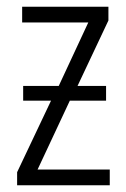

<svg xmlns="http://www.w3.org/2000/svg" viewBox="-20 -552 375 572"><path d="M303 -532V-491L211 -296H296V-252H188L92 -47H307V0H31V-39L132 -252H49V-296H155L243 -485H46V-532Z"/></svg>

Font: Noto Sans Condensed Light
Style: Regular
Weight: 300
Width: 3
Designer: Monotype Design Team
Foundry: Monotype Imaging Inc.
Version: Version 2.013; ttfautohint (v1.8.4.7-5d5b)